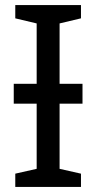

<svg xmlns="http://www.w3.org/2000/svg" viewBox="-20 -734 379 754"><path d="M298 -714V-662L214 -642V-405H304V-327H214V-71L298 -52V0H40V-52L124 -71V-327H34V-405H124V-642L40 -662V-714Z"/></svg>

Font: Noto Sans Ambassadori
Style: Regular
Weight: 400
Designer: Monotype Design Team
Foundry: Monotype Imaging Inc.
Version: Version 2.013